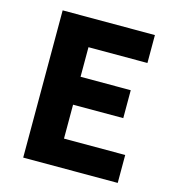

<svg xmlns="http://www.w3.org/2000/svg" viewBox="-100 -736 747 821"><g transform="rotate(15 274.0 -326.0)"><path d="M76.9 0V-651.8H485.3V-528.2H224.3V-397.3H446.5V-273.7H224.3V-123.6H495.3V0Z"/></g></svg>

Font: Source Sans Variable
Style: Regular
Weight: 200
Designer: Paul D. Hunt
Foundry: Adobe Systems Incorporated
Version: Version 3.006;hotconv 1.0.111;makeotfexe 2.5.65597